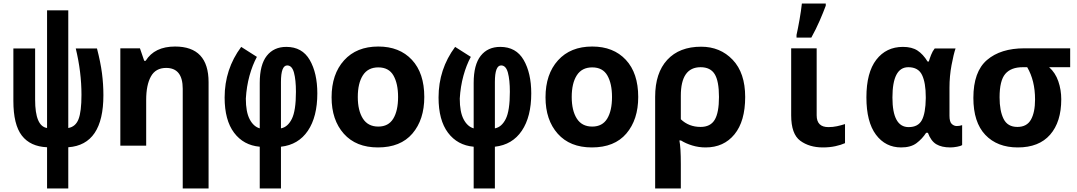

<svg xmlns="http://www.w3.org/2000/svg" viewBox="-20 -817 6040 1077"><path d="M363 240V9Q560 -5 560 -283Q560 -345 552 -406.5Q544 -468 524 -545H405Q437 -413 437 -285Q437 -191 420.5 -148.5Q404 -106 363 -99V-759H244V-99Q177 -109 177 -258V-545H55V-251Q55 -118 102.5 -56.5Q150 5 244 9V240Z M1150 240V-356Q1150 -556 962 -556Q847 -556 797 -476H789L765 -546H655V0H800V-257Q800 -340 826.5 -388Q853 -436 912 -436Q1005 -436 1005 -319V240Z M1556 240V6Q1654 -5 1707 -83.5Q1760 -162 1760 -293Q1760 -407 1717.5 -480.5Q1675 -554 1586 -554Q1516 -554 1476.5 -504Q1437 -454 1437 -352V-97Q1402 -107 1380.5 -148Q1359 -189 1359 -264Q1363 -332 1379.5 -392Q1396 -452 1421 -498L1333 -554Q1240 -429 1240 -270Q1240 -143 1293 -72.5Q1346 -2 1437 6V240ZM1556 -357Q1556 -450 1591 -450Q1618 -450 1629 -409.5Q1640 -369 1640 -302Q1640 -196 1617 -150Q1594 -104 1556 -97Z M2360 -273Q2360 -407 2290.5 -481.5Q2221 -556 2102 -556Q1980 -556 1910 -478.5Q1840 -401 1840 -271Q1840 -144 1908.5 -67Q1977 10 2100 10Q2227 10 2293.5 -68Q2360 -146 2360 -273ZM1987 -273Q1987 -350 2015.5 -394.5Q2044 -439 2102 -439Q2161 -439 2187 -393.5Q2213 -348 2213 -273Q2213 -196 2186 -151.5Q2159 -107 2102 -107Q2044 -107 2015.5 -152Q1987 -197 1987 -273Z M2756 240V6Q2854 -5 2907 -83.5Q2960 -162 2960 -293Q2960 -407 2917.5 -480.5Q2875 -554 2786 -554Q2716 -554 2676.5 -504Q2637 -454 2637 -352V-97Q2602 -107 2580.5 -148Q2559 -189 2559 -264Q2563 -332 2579.5 -392Q2596 -452 2621 -498L2533 -554Q2440 -429 2440 -270Q2440 -143 2493 -72.5Q2546 -2 2637 6V240ZM2756 -357Q2756 -450 2791 -450Q2818 -450 2829 -409.5Q2840 -369 2840 -302Q2840 -196 2817 -150Q2794 -104 2756 -97Z M3560 -273Q3560 -407 3490.5 -481.5Q3421 -556 3302 -556Q3180 -556 3110 -478.5Q3040 -401 3040 -271Q3040 -144 3108.5 -67Q3177 10 3300 10Q3427 10 3493.5 -68Q3560 -146 3560 -273ZM3187 -273Q3187 -350 3215.5 -394.5Q3244 -439 3302 -439Q3361 -439 3387 -393.5Q3413 -348 3413 -273Q3413 -196 3386 -151.5Q3359 -107 3302 -107Q3244 -107 3215.5 -152Q3187 -197 3187 -273Z M3799 -148V-280Q3799 -440 3910 -440Q3965 -440 3989 -401Q4013 -362 4013 -273Q4013 -185 3989 -145Q3965 -105 3910 -105Q3844 -105 3799 -148ZM3799 240V103Q3799 10 3791 -29H3800Q3827 -12 3863 -1Q3899 10 3938 10Q4040 10 4100 -63.5Q4160 -137 4160 -273Q4160 -408 4090 -481.5Q4020 -555 3913 -555Q3791 -555 3723 -481.5Q3655 -408 3655 -274V240Z M4531 -606Q4557 -653 4577.5 -700Q4598 -747 4612 -785V-797H4478Q4474 -759 4465 -707.5Q4456 -656 4448 -621V-606ZM4720 -14V-121Q4698 -114 4675 -109Q4652 -104 4627 -104Q4561 -104 4561 -170V-546H4418V-170Q4418 -65 4469 -27.5Q4520 10 4596 10Q4634 10 4666 3Q4698 -4 4720 -14Z M5175 -72H5185Q5202 -26 5232 -8Q5262 10 5311 10Q5328 10 5349 6Q5370 2 5377 -3V-115Q5362 -110 5347 -110Q5331 -110 5318.5 -122Q5306 -134 5306 -168V-325Q5306 -390 5317.5 -451.5Q5329 -513 5340 -545H5223Q5211 -530 5203 -509.5Q5195 -489 5190 -472H5183Q5158 -513 5126.5 -533.5Q5095 -554 5045 -554Q4951 -554 4895.5 -482Q4840 -410 4840 -271Q4840 -133 4893.5 -61.5Q4947 10 5035 10Q5089 10 5121 -14Q5153 -38 5175 -72ZM4986 -270Q4986 -440 5075 -440Q5131 -440 5152 -396.5Q5173 -353 5173 -272V-266Q5172 -182 5151 -143Q5130 -104 5077 -104Q4986 -104 4986 -270Z M5933 -260Q5933 -313 5916.5 -361Q5900 -409 5865 -440H5983V-546H5726Q5593 -546 5516.5 -480.5Q5440 -415 5440 -268Q5440 -131 5507 -60.5Q5574 10 5689 10Q5808 10 5870.5 -61.5Q5933 -133 5933 -260ZM5587 -271Q5587 -365 5619 -402.5Q5651 -440 5717 -440H5742Q5786 -365 5786 -259Q5786 -187 5763 -146Q5740 -105 5687 -105Q5632 -105 5609.5 -150Q5587 -195 5587 -271Z"/></svg>

Font: Noto Sans Mono UI
Style: Bold
Weight: 700
Designer: Monotype Design team
Foundry: Monotype Imaging Inc.
Version: 1.000